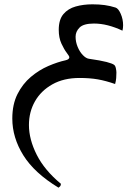

<svg xmlns="http://www.w3.org/2000/svg" viewBox="-20 -388 630 889"><path d="M284 -109Q301 -113 301 -123Q301 -128 289 -143.5Q277 -159 264.5 -186Q252 -213 252 -250Q252 -297 273.5 -322.5Q295 -348 330.5 -358Q366 -368 408 -368Q439 -368 464.5 -364.5Q490 -361 515 -353Q528 -349 539 -324Q550 -299 550 -271Q550 -258 547 -246Q513 -262 480 -270.5Q447 -279 415 -279Q367 -279 348.5 -260.5Q330 -242 330 -218Q330 -194 339.5 -171Q349 -148 363.5 -133Q378 -118 391 -116Q447 -108 473.5 -101Q500 -94 508 -88Q514 -84 516.5 -72Q519 -60 519 -52Q519 -39 518 -26.5Q517 -14 513 1Q470 -14 433 -20.5Q396 -27 348 -27Q275 -27 222.5 2.5Q170 32 142 81Q114 130 114 191Q114 257 150 328.5Q186 400 262 463Q262 471 258 475Q254 479 251 481Q139 413 88 331Q37 249 37 161Q37 95 61 47.5Q85 0 123 -32Q161 -64 204 -82.5Q247 -101 284 -109Z"/></svg>

Font: Ruwudu
Style: Regular
Weight: 400
Designer: Becca Hirsbrunner Spalinger
Foundry: SIL International
Version: Version 3.000